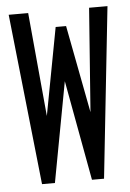

<svg xmlns="http://www.w3.org/2000/svg" viewBox="-48 -660 471 697"><g transform="rotate(-5 187.5 -311.5)"><path d="M77 0 10 -623H81L116 -245L176 -564H214L275 -245L303 -623H370L303 0H259L192 -365L124 0Z"/></g></svg>

Font: Inconsolata Condensed SemiBold
Style: Regular
Weight: 600
Width: 3
Monospace: yes
Designer: Raph Levien, Cyreal, Brenton Simpson
Foundry: Raph Levien, Cyreal, Google
Version: Version 3.100; ttfautohint (v1.8.4.7-5d5b)